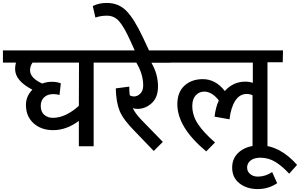

<svg xmlns="http://www.w3.org/2000/svg" viewBox="-40 -998 2047 1310"><path d="M705 -654 704 -571H599V0H498V-173Q413 -110 323 -110Q241 -110 189 -157Q137 -204 137 -282Q137 -342 181 -386Q63 -447 63 -527Q63 -550 69 -571H-20V-654ZM498 -276 499 -571H182Q165 -547 165 -518Q165 -466 248 -428Q280 -440 313 -440Q351 -440 375 -429L366 -350Q346 -356 324 -356Q284 -356 261 -334Q238 -312 238 -276Q238 -235 262 -214.5Q286 -194 321 -194Q407 -194 498 -276Z M1123 -654V-570H993Q1038 -493 1038 -408Q1038 -333 995 -294Q952 -255 898 -255Q883 -255 866 -260Q883 -224 923 -182L1071 -30L1009 32L882 -100Q801 -181 776.5 -241Q752 -301 750 -395L842 -407Q842 -375 845 -348Q858 -340 875 -340Q897 -340 917 -359Q937 -378 937 -416Q937 -492 890 -571H685V-654Z M890 -630 847 -725Q807 -813 773.5 -852Q740 -891 690 -891Q646 -891 611 -878L593 -957Q635 -978 689 -978Q769 -978 822.5 -923.5Q876 -869 936 -741L988 -630Z M1891 -654 1889 -573H1785V-2H1683V-348Q1665 -357 1644 -357Q1595 -357 1565 -310.5Q1535 -264 1526 -184L1424 -202Q1431 -265 1453 -313Q1406 -373 1353 -373Q1319 -373 1295.5 -347.5Q1272 -322 1272 -276Q1272 -209 1311.5 -150.5Q1351 -92 1427 -26L1367 35Q1170 -129 1170 -287Q1170 -369 1218.5 -413.5Q1267 -458 1344 -458Q1431 -458 1494 -377Q1551 -441 1634 -441Q1661 -441 1685 -433V-571H1103V-654Z M1734 -6Q1869 -6 1987 127L1933 187Q1885 135 1838.5 106.5Q1792 78 1736 78Q1694 78 1670 97Q1646 116 1646 145Q1646 172 1667 189.5Q1688 207 1719 207Q1771 207 1817 176L1851 252Q1792 292 1718 292Q1644 292 1594 253Q1544 214 1544 145Q1544 77 1596 35.5Q1648 -6 1734 -6Z"/></svg>

Font: Martel Sans DemiBold
Style: Regular
Weight: 600
Designer: Dan Reynolds and Mathieu Réguer
Foundry: Dan Reynolds and Mathieu Réguer
Version: Version 1.001;PS 001.001;hotconv 1.0.70;makeotf.lib2.5.58329